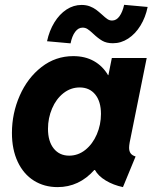

<svg xmlns="http://www.w3.org/2000/svg" viewBox="-20 -765 641 793"><path d="M29.3 -215.8Q29.3 -296.9 61.5 -370.1Q93.8 -443.4 151.6 -488.3Q209.5 -533.2 282.7 -533.2Q331.5 -533.2 367.9 -512.7Q404.3 -492.2 426.3 -454.6H427.7L441.9 -525.4H585.9L515.6 -176.8Q513.2 -163.1 513.2 -154.8Q513.2 -140.6 519.5 -131.8Q525.9 -123 540 -118.7L487.8 7.8Q448.2 -0.5 417 -19.3Q385.7 -38.1 372.1 -63H369.6Q306.6 7.8 217.8 7.8Q162.6 7.8 119.9 -19Q77.1 -45.9 53.2 -96.7Q29.3 -147.5 29.3 -215.8ZM397 -294.4Q397 -345.7 373.3 -374.8Q349.6 -403.8 309.1 -403.8Q272 -403.8 241.9 -380.1Q211.9 -356.4 195.1 -316.9Q178.2 -277.3 178.2 -232.9Q178.2 -181.2 201.9 -151.6Q225.6 -122.1 265.6 -122.1Q302.7 -122.1 332.8 -146.2Q362.8 -170.4 379.9 -210.2Q397 -250 397 -294.4ZM316.9 -744.6Q335.9 -744.6 351.1 -738.8Q366.2 -732.9 376.7 -725.1Q387.2 -717.3 401.4 -704.6Q415 -691.9 423.8 -686Q432.6 -680.2 442.9 -680.2Q460.9 -680.2 473.6 -698Q486.3 -715.8 492.7 -745.1L589.8 -736.3Q581.1 -693.4 560.1 -659.2Q539.1 -625 509.5 -605.7Q480 -586.4 446.3 -586.4Q419.9 -586.4 402.3 -596.7Q384.8 -606.9 365.2 -625.5Q351.1 -638.7 341.8 -644.8Q332.5 -650.9 321.3 -650.9Q303.2 -650.9 290.3 -633.3Q277.3 -615.7 271.5 -585.9L174.3 -594.7Q183.6 -638.2 204.6 -672.4Q225.6 -706.5 254.6 -725.6Q283.7 -744.6 316.9 -744.6Z"/></svg>

Font: Reddit Sans Vanilla ExtraBold
Style: Italic
Weight: 800
Italic angle: -11.25°
Designer: Stephen Hutchings
Version: Version 1.013